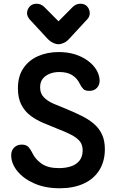

<svg xmlns="http://www.w3.org/2000/svg" viewBox="-20 -994 622 1029"><path d="M300 15Q222 15 163.5 -11Q105 -37 72.5 -77.5Q40 -118 40 -162Q40 -187 55.5 -203Q71 -219 97 -219Q122 -219 134 -204.5Q146 -190 155 -171Q170 -140 203.5 -116.5Q237 -93 296 -93Q330 -93 359 -102Q388 -111 405.5 -132.5Q423 -154 423 -188Q423 -218 407.5 -237Q392 -256 361 -272Q330 -288 283 -306Q247 -320 210 -336Q173 -352 143 -374.5Q113 -397 94.5 -432.5Q76 -468 76 -521Q76 -585 105 -628Q134 -671 183.5 -693Q233 -715 295 -715Q342 -715 381 -703Q420 -691 449.5 -669.5Q479 -648 495.5 -621.5Q512 -595 514 -565Q515 -540 500 -523.5Q485 -507 459 -507Q437 -507 427.5 -516Q418 -525 408 -544Q394 -574 367.5 -591Q341 -608 298 -608Q268 -608 244.5 -598Q221 -588 208 -570.5Q195 -553 195 -526Q195 -493 215 -472.5Q235 -452 267.5 -438Q300 -424 338 -409Q384 -390 421.5 -371Q459 -352 486 -328Q513 -304 527.5 -271.5Q542 -239 542 -195Q542 -129 512 -81.5Q482 -34 427.5 -9.5Q373 15 300 15ZM177 -974Q188 -974 198.5 -969.5Q209 -965 218 -956L333 -840H254L369 -956Q378 -965 388.5 -969.5Q399 -974 410 -974Q435 -974 448 -958.5Q461 -943 461 -923Q461 -914 457.5 -905.5Q454 -897 447 -890L349 -784Q337 -771 322 -764Q307 -757 293 -757Q280 -757 265 -764Q250 -771 237 -784L139 -890Q133 -897 129 -905.5Q125 -914 125 -923Q125 -943 138.5 -958.5Q152 -974 177 -974Z"/></svg>

Font: National Park SemiBold
Style: Regular
Weight: 600
Designer: Andrea Herstowski, Ben Hoepner
Version: Version 1.009